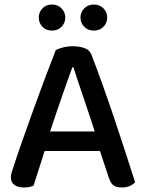

<svg xmlns="http://www.w3.org/2000/svg" viewBox="-20 -818 642 847"><path d="M421 -152H177L128 1Q119 5 109 7Q99 9 85 9Q60 9 44 -2Q28 -13 28 -35Q28 -46 31 -56.5Q34 -67 39 -80Q52 -122 75.5 -188.5Q99 -255 125.5 -329Q152 -403 179 -474.5Q206 -546 226 -597Q236 -603 257 -608.5Q278 -614 300 -614Q329 -614 352 -606Q375 -598 383 -578Q405 -521 431 -448.5Q457 -376 483 -299Q509 -222 533 -148Q557 -74 576 -14Q567 -4 552.5 2.5Q538 9 518 9Q491 9 479 -1.5Q467 -12 459 -37ZM299 -521Q289 -494 277 -460Q265 -426 252 -388.5Q239 -351 226 -312.5Q213 -274 201 -238H398Q385 -278 371.5 -318.5Q358 -359 345.5 -396Q333 -433 322 -465.5Q311 -498 304 -521ZM268 -741Q268 -717 251.5 -700Q235 -683 209 -683Q183 -683 167 -700Q151 -717 151 -741Q151 -764 167 -781Q183 -798 209 -798Q235 -798 251.5 -781Q268 -764 268 -741ZM453 -741Q453 -717 436.5 -700Q420 -683 394 -683Q368 -683 351.5 -700Q335 -717 335 -741Q335 -764 351.5 -781Q368 -798 394 -798Q420 -798 436.5 -781Q453 -764 453 -741Z"/></svg>

Font: Baloo 2 Medium
Style: Regular
Weight: 500
Designer: Sarang Kulkarni and Ek Type
Foundry: Ek Type
Version: Version 1.640;hotconv 1.0.111;makeotfexe 2.5.65597; ttfautoh